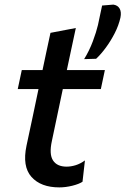

<svg xmlns="http://www.w3.org/2000/svg" viewBox="-20 -801 544 833"><path d="M237.5 12Q157 12 116.5 -33.5Q76 -79 95 -169Q109 -234 121.5 -293Q134 -352 147 -414.5H57L74.5 -497H164.5Q173.5 -540.5 181.8 -578.8Q190 -617 199 -658.5L309 -679.5Q298.5 -630 289.5 -588.5Q280.5 -547 270 -497H435L417.5 -414.5H252.5L205 -189Q192.5 -132 210 -105Q227.5 -78 269 -78Q287.5 -78 308 -84.2Q328.5 -90.5 348.5 -105L338 -12.5Q323 -2.5 293.8 4.8Q264.5 12 237.5 12ZM345 -544.5Q367.5 -581 382.8 -621.8Q398 -662.5 405 -692.5Q409.5 -714 414 -735Q418.5 -756 423 -777L471.5 -781Q490.5 -778.5 499 -763.8Q507.5 -749 502.5 -724.5Q495 -691 478 -657.5Q461 -624 439.5 -594.8Q418 -565.5 397 -546Z"/></svg>

Font: Commissioner Medium
Style: Italic
Weight: 500
Italic angle: -12°
Designer: Kostas Bartsokas
Foundry: Kostas Bartsokas
Version: Version 1.000; ttfautohint (v1.8.3)